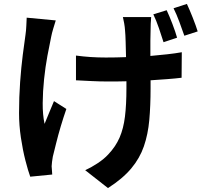

<svg xmlns="http://www.w3.org/2000/svg" viewBox="-20 -862 1040 978"><path d="M750 -775Q747 -742 747 -706Q746 -690 746 -654.5Q746 -619 746 -577Q791 -581 832 -585.5Q873 -590 906 -596L905 -466Q873 -462 832.5 -459Q792 -456 747 -453Q747 -441 747 -430.5Q747 -420 747 -412Q747 -324 740.5 -251Q734 -178 713 -117Q692 -56 648.5 -4Q605 48 530 96L414 5Q443 -8 476.5 -30Q510 -52 531 -75Q569 -115 589 -161Q609 -207 616.5 -268Q624 -329 624 -413Q624 -421 624 -429.5Q624 -438 624 -448Q599 -447 573 -447Q547 -447 522 -447Q489 -447 447 -449Q405 -451 367 -453V-579Q404 -574 441.5 -571.5Q479 -569 519 -569Q544 -569 570 -569.5Q596 -570 622 -571Q621 -612 620 -649Q619 -686 617 -706Q616 -724 612.5 -743.5Q609 -763 606 -775ZM264 -758Q258 -739 251 -715.5Q244 -692 241 -676Q232 -634 221.5 -577.5Q211 -521 204.5 -458.5Q198 -396 197.5 -337Q197 -278 207 -231Q217 -254 230 -287Q243 -320 255 -347L318 -307Q303 -264 289.5 -218.5Q276 -173 266 -132.5Q256 -92 249 -64Q247 -52 245 -37.5Q243 -23 243 -15Q244 -7 244.5 4.5Q245 16 246 27L134 38Q123 8 109.5 -44.5Q96 -97 86.5 -160.5Q77 -224 77 -286Q77 -368 82.5 -444Q88 -520 96 -582.5Q104 -645 110 -686Q113 -706 114 -729.5Q115 -753 116 -772ZM829 -810Q843 -780 858.5 -739.5Q874 -699 882 -670L813 -647Q803 -679 789.5 -718.5Q776 -758 761 -789ZM932 -842Q946 -812 962 -771.5Q978 -731 987 -702L919 -680Q908 -712 893.5 -751Q879 -790 864 -820Z"/></svg>

Font: Chiron Sans HK TT
Style: Bold
Weight: 700
Designer: Ryoko NISHIZUKA 西塚涼子 (kana, bopomofo & ideographs); Paul D. Hunt (Latin, Greek & Cyrillic); Sandoll Communications 산돌커뮤니
Foundry: Adobe
Version: Version 2.022;hotconv 1.0.109;makeotfexe 2.5.65596